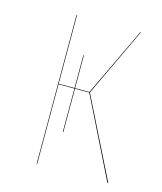

<svg xmlns="http://www.w3.org/2000/svg" viewBox="-85 -581 544 645"><g transform="rotate(15 187.0 -258.5)"><path d="M212.9 -277.8 351.1 0H348.1L210.9 -276.9H161.1V-126H159.2V-276.9H104V0H102.1V-517.1H104V-278.8H159.2V-393.1H161.1V-278.8H210.9L324.2 -517.1H326.2Z"/></g></svg>

Font: Fira Sans Compressed Two
Style: Regular
Weight: 100
Width: 1
Designer: Carrois Corporate & Edenspiekermann AG
Foundry: Carrois Corporate GbR & Edenspiekermann AG
Version: Version 4.203;PS 004.203;hotconv 1.0.88;makeotf.lib2.5.64775